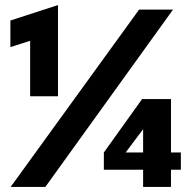

<svg xmlns="http://www.w3.org/2000/svg" viewBox="-20 -738 747 758"><path d="M159 0H22L529 -700H663ZM99 -577 21 -552V-657L209 -718V-358H99ZM655 -136H694V-68H655V0H545V-68H390V-136L541 -347H655ZM545 -136V-228L476 -136Z"/></svg>

Font: Tilda Sans Black
Style: Regular
Weight: 900
Designer: ParaType Ltd
Foundry: ParaType Ltd
Version: Version 1.009